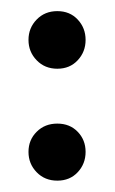

<svg xmlns="http://www.w3.org/2000/svg" viewBox="-20 -435 206 345"><path d="M31.2 -162.1Q31.2 -183.6 45.9 -198.2Q60.5 -212.9 83 -212.9Q105.5 -212.9 119.6 -198.2Q133.8 -183.6 133.8 -162.1Q133.8 -140.6 119.6 -125.5Q105.5 -110.4 83 -110.4Q60.5 -110.4 45.9 -125.5Q31.2 -140.6 31.2 -162.1ZM31.2 -363.3Q31.2 -384.8 45.9 -399.9Q60.5 -415 83 -415Q105.5 -415 119.6 -399.9Q133.8 -384.8 133.8 -363.3Q133.8 -341.8 119.6 -326.7Q105.5 -311.5 83 -311.5Q60.5 -311.5 45.9 -326.7Q31.2 -341.8 31.2 -363.3Z"/></svg>

Font: Uchen
Style: Regular
Weight: 400
Designer: Christopher J. Fynn
Foundry: Christopher J. Fynn for DDC
Version: Version 1.000 preliminary